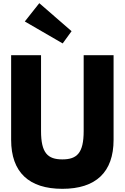

<svg xmlns="http://www.w3.org/2000/svg" viewBox="-20 -1172 784 1207"><path d="M227 -1152 136 -1037 374 -899 430 -976ZM506 -825H694V-293C694 -89 582 15 372 15C162 15 50 -89 50 -293V-825H238V-348C238 -210 280 -170 372 -170C464 -170 506 -210 506 -348Z"/></svg>

Font: Hussar Techniczny
Style: Bold 
Weight: 700
Foundry: Cannot Into Space Fonts
Version: Version 0.77